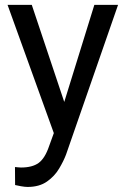

<svg xmlns="http://www.w3.org/2000/svg" viewBox="-20 -548 513 782"><path d="M109.4 -528.3 241.7 -132.8 364.3 -528.3H460.9L249 81.5Q239.3 107.4 220.9 138.4Q202.6 169.4 171.4 191.4Q140.1 213.4 92.3 213.4Q81.5 213.4 64.9 210.4Q48.3 207.5 41.5 205.6L41 132.3Q44.9 132.8 53.5 133.5Q62 134.3 65.4 134.3Q111.8 134.3 137.5 115.5Q163.1 96.7 179.7 47.9L199.2 -5.9L10.7 -528.3Z"/></svg>

Font: Vazirmatn UI FD
Style: Regular
Weight: 400
Designer: Saber Rastikerdar
Foundry: Saber Rastikerdar
Version: Version 33.003